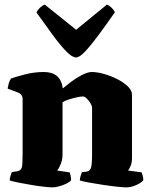

<svg xmlns="http://www.w3.org/2000/svg" viewBox="-20 -812 655 832"><path d="M207 0Q195 0 169 -3Q143 -6 113.5 -11Q84 -16 59 -21Q34 -26 22 -30Q22 -38 25 -48Q28 -58 31 -66L55 -70Q72 -73 75 -88Q78 -103 78 -147V-382Q78 -403 58 -411L13 -428Q15 -440 18 -451Q21 -462 28 -472Q45 -478 86 -489Q127 -500 170 -500Q243 -500 252 -429Q265 -440 287.5 -457Q310 -474 335 -487Q360 -500 378 -500Q401 -500 431 -491.5Q461 -483 488.5 -469Q516 -455 534 -437.5Q552 -420 552 -402V-129Q552 -107 546 -93Q540 -79 535 -73L594 -65Q596 -60 598.5 -50Q601 -40 601 -31Q593 -20 570 -10Q547 0 528 0Q515 0 487 -3Q459 -6 426 -11Q393 -16 365.5 -21Q338 -26 326 -30Q326 -38 329 -48.5Q332 -59 335 -66L354 -68Q370 -70 374.5 -85.5Q379 -101 379 -147V-344Q379 -353 372 -364.5Q365 -376 356 -385Q347 -394 340 -394Q329 -394 311.5 -390Q294 -386 277 -380.5Q260 -375 251 -369V-143Q251 -121 243.5 -102Q236 -83 228 -73L282 -65Q283 -63 285.5 -52.5Q288 -42 288 -31Q283 -24 268 -16.5Q253 -9 236 -4.5Q219 0 207 0ZM309 -563Q293 -563 267 -589.5Q241 -616 208.5 -660.5Q176 -705 138 -758Q143 -769 153 -778.5Q163 -788 174 -792L310 -683L443 -792Q454 -788 464 -778Q474 -768 478 -759Q441 -706 408 -661.5Q375 -617 350 -590Q325 -563 309 -563Z"/></svg>

Font: Texturina Black
Style: Regular
Weight: 900
Designer: Guillermo Torres Carreño
Foundry: Omnibus-Type
Version: Version 1.002; ttfautohint (v1.8.3)